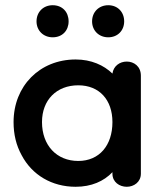

<svg xmlns="http://www.w3.org/2000/svg" viewBox="-20 -700 616 736"><path d="M182 -557C219 -557 243 -583 243 -618C243 -654 219 -680 182 -680C146 -680 120 -654 120 -618C120 -583 146 -557 182 -557ZM395 -557C431 -557 456 -583 456 -618C456 -654 431 -680 395 -680C359 -680 333 -654 333 -618C333 -583 359 -557 395 -557ZM270 16C330 16 378 -5 411 -40V-34C411 -2 438 16 466 16C493 16 520 -2 520 -34V-410C520 -446 493 -464 466 -464C439 -464 415 -447 411 -418C378 -450 330 -472 270 -472C132 -472 32 -370 32 -232C32 -185 42 -143 63 -105C103 -29 179 16 270 16ZM280 -83C197 -83 141 -143 141 -232C141 -317 197 -373 280 -373C361 -373 411 -317 411 -232C411 -143 361 -83 280 -83Z"/></svg>

Font: Dongle
Style: Regular
Weight: 400
Designer: Yanghee Ryu
Foundry: Yanghee Ryu
Version: Version 2.000